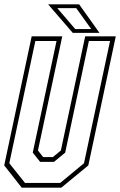

<svg xmlns="http://www.w3.org/2000/svg" viewBox="-22 -868 556 888"><path d="M78.5 0 -2.5 -103 124.5 -700H266L153.5 -172L177.5 -141.5H222.5L259.5 -172L372 -700H513.5L386.5 -103L261.5 0ZM93.5 -22H256.5L366.5 -113L487 -678.5H389L279.5 -162L228 -119.5H163.5L129.5 -162L239.5 -678.5H141.5L21 -113ZM438 -716H314.5L200.5 -848H344ZM400 -733.5 330.5 -830.5H243L326 -733.5Z"/></svg>

Font: Tourney Condensed ExtraLight
Style: Italic
Weight: 200
Width: 3
Italic angle: -12°
Designer: Tyler Finck
Foundry: Etcetera Type Co
Version: Version 1.010; ttfautohint (v1.8.3)